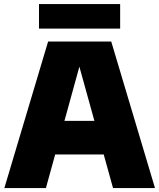

<svg xmlns="http://www.w3.org/2000/svg" viewBox="-20 -950 805 970"><path d="M2 0 223 -740H542L763 0H551L371.5 -647.5H390.5L212 0ZM186.5 -169.5 232 -339.5H532L577 -169.5ZM177 -805.5V-929.5H587V-805.5Z"/></svg>

Font: Encode Sans Condensed Thin Black
Style: Regular
Weight: 900
Version: Version 3.002